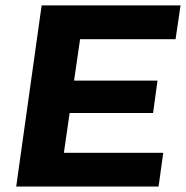

<svg xmlns="http://www.w3.org/2000/svg" viewBox="-20 -680 678 700"><path d="M39.1 0 131.8 -660.2H638.2L620.1 -537.1H272L250 -386.2H554.2L538.1 -268.1H233.9L212.9 -123H575.2L558.1 0Z"/></svg>

Font: Human Sans Bold
Style: Italic
Weight: 700
Italic angle: -8°
Designer: Tim Radville
Foundry: Continuum
Version: Version 1.000;FEAKit 1.0